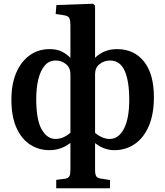

<svg xmlns="http://www.w3.org/2000/svg" viewBox="-20 -790 886 1028"><path d="M281 218V173L328 167Q346 164 351.5 153.5Q357 143 357 119V-25Q335 -7 306 3.5Q277 14 245 14Q187 14 141 -16Q95 -46 68 -106Q41 -166 41 -257Q41 -340 67 -400.5Q93 -461 139 -494Q185 -527 246 -527Q284 -527 310.5 -514Q337 -501 357 -480V-650Q357 -682 350.5 -694Q344 -706 318 -709L278 -715L282 -763L478 -770L489 -760V-480Q506 -499 536.5 -513Q567 -527 607 -527Q698 -527 751 -460.5Q804 -394 804 -270Q804 -178 776.5 -114.5Q749 -51 701 -18.5Q653 14 592 14Q564 14 537.5 4Q511 -6 489 -24V119Q489 144 495.5 154Q502 164 520 166L569 174V218ZM277 -46Q299 -46 318.5 -54.5Q338 -63 357 -79V-393Q357 -427 333.5 -446.5Q310 -466 278 -466Q243 -466 220 -439.5Q197 -413 185.5 -366.5Q174 -320 174 -261Q174 -147 203.5 -96.5Q233 -46 277 -46ZM567 -46Q615 -46 643.5 -100.5Q672 -155 672 -256Q672 -356 647.5 -411Q623 -466 569 -466Q538 -466 513.5 -447Q489 -428 489 -393V-79Q506 -64 526.5 -55Q547 -46 567 -46Z"/></svg>

Font: Literata 36pt SemiBold
Style: Regular
Weight: 600
Designer: Latin by Veronika Burian and Jose Scaglione. Greek by Irene Vlachou. Cyrillic by Vera Evstafieva.
Foundry: TypeTogether
Version: Version 3.002